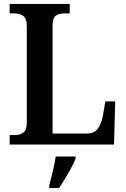

<svg xmlns="http://www.w3.org/2000/svg" viewBox="-20 -734 638 975"><path d="M29 0V-48H57Q80 -48 98 -60.5Q116 -73 116 -111V-601Q116 -641 97.5 -653.5Q79 -666 53 -666H29V-714H334V-666H308Q279 -666 263 -654Q247 -642 247 -605V-56H423Q458 -56 476 -80Q494 -104 502 -144L515 -219H565L559 0ZM230 208Q238 177 248 136Q258 95 263 61H364V71Q356 92 341.5 119Q327 146 310.5 173Q294 200 280 221H230Z"/></svg>

Font: Noto Serif Lao SemiCondensed SemiBold
Style: Regular
Weight: 600
Width: 4
Designer: Monotype Design Team
Foundry: Monotype Imaging Inc.
Version: Version 2.003; ttfautohint (v1.8.4.7-5d5b)